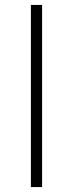

<svg xmlns="http://www.w3.org/2000/svg" viewBox="-20 -760 296 780"><path d="M105.5 0V-740H151V0Z"/></svg>

Font: Encode Sans Expanded ExtraLight
Style: Regular
Weight: 275
Width: 7
Designer: Multiple Designers
Foundry: Impallari Type
Version: Version 2.000